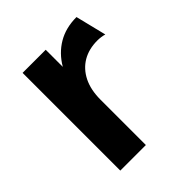

<svg xmlns="http://www.w3.org/2000/svg" viewBox="-131 -500 579 579"><g transform="rotate(-45 159.0 -210.5)"><path d="M51.4 0V-416.7H150V-343.8Q171.5 -380.6 205.6 -400.7Q239.6 -420.8 285.4 -420.8L309.7 -322.2Q302.8 -324.3 295.1 -325.3Q287.5 -326.4 279.9 -326.4Q243.8 -326.4 217 -310.8Q190.3 -295.1 175.3 -265.3Q160.4 -235.4 160.4 -193.1V0Z"/></g></svg>

Font: Afacad Flux SemiBold
Style: Regular
Weight: 600
Designer: Kristian Moeller
Foundry: Dicotype
Version: Version 1.100